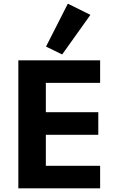

<svg xmlns="http://www.w3.org/2000/svg" viewBox="-20 -1027 640 1047"><path d="M80 0V-698H526V-575H230V-415H516V-292H230V-123H526V0ZM319 -730 231 -773 350 -1007 473 -946Z"/></svg>

Font: iA Writer Quattro V
Style: Regular
Weight: 400
Designer: Mike Abbink, Paul van der Laan, Pieter van Rosmalen, Oliver Reichenstein
Foundry: Information Architects Inc.
Version: Version 2.000